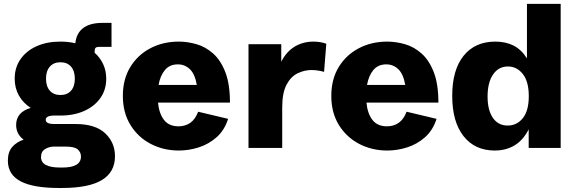

<svg xmlns="http://www.w3.org/2000/svg" viewBox="-20 -752 2935 976"><path d="M280.3 203.6Q148.4 203.6 84.2 169.4Q20 135.3 20 64.5Q20 19.5 43 -5.9Q65.9 -31.2 100.1 -42Q62 -70.3 62 -116.7Q62 -181.6 136.2 -203.6Q97.7 -228 76.2 -266.1Q54.7 -304.2 54.7 -352.1Q54.7 -408.7 84 -450.9Q113.3 -493.2 165.5 -516.8Q217.8 -540.5 287.1 -540.5Q327.1 -540.5 362.8 -532.2Q374.5 -635.7 501.5 -635.7H546.9V-513.7H485.4Q469.7 -513.7 465.3 -508.3Q460.9 -502.9 460.9 -486.3V-483.9Q488.8 -459.5 504.4 -426Q520 -392.6 520 -352.1Q520 -295.9 490.5 -253.9Q460.9 -211.9 408.4 -188.2Q356 -164.6 286.6 -164.6H255.4Q212.4 -164.6 212.4 -142.6Q212.4 -121.6 256.3 -121.6H363.3Q464.8 -121.6 514.6 -74.5Q564.5 -27.3 564.5 42Q564.5 123 497.8 163.3Q431.2 203.6 294.4 203.6ZM287.1 -269Q321.8 -269 341.1 -291Q360.4 -313 360.4 -352.1Q360.4 -391.1 341.1 -413.3Q321.8 -435.5 287.1 -435.5Q252.9 -435.5 233.4 -413.3Q213.9 -391.1 213.9 -352.1Q213.9 -313 233.4 -291Q252.9 -269 287.1 -269ZM285.2 99.6H297.9Q391.6 99.6 391.6 43.5Q391.6 22.5 375.5 7.8Q359.4 -6.8 314 -6.8H253.9Q230.5 -6.8 209.5 5.6Q188.5 18.1 188.5 46.4Q188.5 99.6 285.2 99.6Z M889.2 13.2Q811 13.2 746.3 -20.5Q681.6 -54.2 643.1 -116.7Q604.5 -179.2 604.5 -264.6Q604.5 -349.1 642.1 -410.9Q679.7 -472.7 744.1 -506.6Q808.6 -540.5 889.2 -540.5Q933.1 -540.5 979 -527.3Q1024.9 -514.2 1063.2 -480.2Q1101.6 -446.3 1125.2 -385.7Q1148.9 -325.2 1148.9 -230.5H783.2Q788.6 -174.8 813.7 -142.3Q838.9 -109.9 887.7 -109.9Q921.9 -109.9 947.3 -127.7Q972.7 -145.5 987.3 -184.1L1139.6 -147.9Q1121.1 -89.8 1081.1 -54.4Q1041 -19 990.5 -2.9Q939.9 13.2 889.2 13.2ZM884.3 -424.8Q842.3 -424.8 818.4 -396Q794.4 -367.2 786.1 -320.3H980.5Q970.7 -376 945.1 -400.4Q919.4 -424.8 884.3 -424.8Z M1243.2 0V-527.3H1409.7V-438Q1436 -490.2 1478.5 -515.4Q1521 -540.5 1573.2 -540.5Q1588.9 -540.5 1605.5 -538.1Q1622.1 -535.6 1638.7 -529.8L1627.4 -386.7Q1594.2 -396 1563.5 -396Q1527.3 -396 1492.9 -379.4Q1458.5 -362.8 1436.5 -321.3Q1414.6 -279.8 1414.6 -205.1V0Z M1948.7 13.2Q1870.6 13.2 1805.9 -20.5Q1741.2 -54.2 1702.6 -116.7Q1664.1 -179.2 1664.1 -264.6Q1664.1 -349.1 1701.7 -410.9Q1739.3 -472.7 1803.7 -506.6Q1868.2 -540.5 1948.7 -540.5Q1992.7 -540.5 2038.6 -527.3Q2084.5 -514.2 2122.8 -480.2Q2161.1 -446.3 2184.8 -385.7Q2208.5 -325.2 2208.5 -230.5H1842.8Q1848.1 -174.8 1873.3 -142.3Q1898.4 -109.9 1947.3 -109.9Q1981.4 -109.9 2006.8 -127.7Q2032.2 -145.5 2046.9 -184.1L2199.2 -147.9Q2180.7 -89.8 2140.6 -54.4Q2100.6 -19 2050 -2.9Q1999.5 13.2 1948.7 13.2ZM1943.8 -424.8Q1901.9 -424.8 1877.9 -396Q1854 -367.2 1845.7 -320.3H2040Q2030.3 -376 2004.6 -400.4Q1979 -424.8 1943.8 -424.8Z M2495.1 13.2Q2394 13.2 2336.4 -59.8Q2278.8 -132.8 2278.8 -265.1Q2278.8 -396.5 2336.7 -468.5Q2394.5 -540.5 2498 -540.5Q2550.8 -540.5 2590.6 -520.3Q2630.4 -500 2658.7 -455.1V-732.4H2830.1V0H2667.5V-94.7Q2639.2 -39.1 2595.5 -12.9Q2551.8 13.2 2495.1 13.2ZM2560.5 -113.8Q2607.4 -113.8 2637.7 -151.4Q2668 -189 2668 -263.2Q2668 -337.4 2637.7 -375.7Q2607.4 -414.1 2562 -414.1Q2514.2 -414.1 2486.3 -373.3Q2458.5 -332.5 2458.5 -261.2Q2458.5 -192.4 2485.4 -153.1Q2512.2 -113.8 2560.5 -113.8Z"/></svg>

Font: Schibsted Grotesk ExtraBold
Style: Regular
Weight: 800
Designer: Bakken & Baeck AS, Henrik Kongsvoll
Foundry: Schibsted ASA
Version: Version 1.100; ttfautohint (v1.8.4.7-5d5b);gftools[0.9.25]